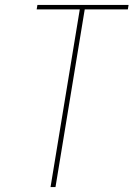

<svg xmlns="http://www.w3.org/2000/svg" viewBox="-20 -755 540 775"><path d="M184 0 302 -717H128L131 -735H499L496 -717H322L204 0Z"/></svg>

Font: Iosevka Term Curly Th Obl
Style: Regular
Weight: 100
Italic angle: -9°
Designer: Belleve Invis
Foundry: Belleve Invis
Version: Version 32.3.0